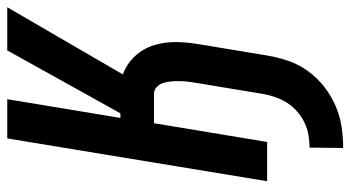

<svg xmlns="http://www.w3.org/2000/svg" viewBox="-244 -532 990 543"><g transform="rotate(-90 251.5 -260.0)"><path d="M105 215 106 120Q123 120 141 117Q159 114 176 106Q193 98 208 85Q223 72 233 56Q243 40 249 22.5Q255 5 258 -13L290 -206Q292 -217 293 -228.5Q294 -240 294 -251.5Q294 -263 293 -274Q292 -285 288.5 -295Q285 -305 277 -312.5Q269 -320 258 -320H175L122 0H11L132 -735H243L190 -415H203L381 -735H503L313 -408Q343 -397 364.5 -374Q386 -351 395.5 -320.5Q405 -290 404.5 -257Q404 -224 398 -190L366 3Q361 32 351 61Q341 90 322 116Q303 142 278 161.5Q253 181 224 193.5Q195 206 165 210.5Q135 215 105 215Z"/></g></svg>

Font: Iosevka QP
Style: Bold Italic
Weight: 700
Italic angle: -9°
Designer: Belleve Invis
Foundry: Belleve Invis
Version: Version 20.0.0; ttfautohint (v1.8.4)